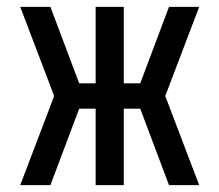

<svg xmlns="http://www.w3.org/2000/svg" viewBox="-20 -540 640 560"><path d="M39 0 138 -260 39 -520H127L211 -297H259V-520H341V-297H389L473 -520H561L462 -260L561 0H473L389 -223H341V0H259V-223H211L127 0Z"/></svg>

Font: R Plex Mono
Style: Regular
Weight: 400
Monospace: yes
Designer: Belleve Invis
Foundry: Belleve Invis
Version: Version 31.8.0